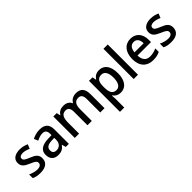

<svg xmlns="http://www.w3.org/2000/svg" viewBox="167 -1967 3413 3413"><g transform="rotate(-45 1873.5 -260.0)"><path d="M419 -152C419 -241 366 -276 272 -314C178 -352 151 -370 151 -409C151 -445 181 -466 238 -466C283 -466 331 -450 377 -430L410 -511C358 -535 304 -549 242 -549C124 -549 46 -498 46 -404C46 -315 99 -281 194 -240C292 -199 314 -178 314 -142C314 -100 284 -72 213 -72C158 -72 94 -93 47 -116V-23C91 -1 140 10 212 10C345 10 419 -46 419 -152Z M739 -549C668 -549 603 -528 554 -502L587 -425C631 -447 680 -466 730 -466C789 -466 823 -437 823 -358V-328L737 -325C577 -319 500 -263 500 -153C500 -41 568 10 659 10C744 10 785 -16 829 -75H833L854 0H931V-365C931 -491 866 -549 739 -549ZM823 -259V-212C823 -118 766 -72 693 -72C645 -72 612 -96 612 -152C612 -215 648 -252 758 -257Z M1655 -549C1590 -549 1529 -521 1497 -462H1490C1464 -521 1412 -549 1336 -549C1273 -549 1216 -523 1186 -467H1181L1165 -539H1080V0H1188V-272C1188 -394 1217 -462 1308 -462C1370 -462 1399 -420 1399 -337V0H1508V-290C1508 -401 1541 -462 1628 -462C1691 -462 1720 -420 1720 -337V0H1828V-351C1828 -490 1770 -549 1655 -549Z M2236 -549C2157 -549 2113 -512 2084 -467H2079L2064 -539H1976V240H2084V20C2084 -5 2081 -42 2078 -66H2084C2112 -25 2157 10 2234 10C2354 10 2437 -87 2437 -270C2437 -455 2358 -549 2236 -549ZM2207 -462C2288 -462 2326 -389 2326 -272C2326 -156 2288 -77 2209 -77C2113 -77 2084 -146 2084 -271V-287C2084 -405 2118 -462 2207 -462Z M2669 0V-760H2561V0Z M3025 -549C2886 -549 2793 -446 2793 -265C2793 -84 2896 10 3044 10C3119 10 3166 -1 3217 -26V-114C3163 -89 3116 -76 3051 -76C2959 -76 2907 -136 2904 -247H3243V-305C3243 -455 3159 -549 3025 -549ZM3026 -467C3101 -467 3135 -409 3136 -325H2907C2914 -416 2956 -467 3026 -467Z M3707 -152C3707 -241 3654 -276 3560 -314C3466 -352 3439 -370 3439 -409C3439 -445 3469 -466 3526 -466C3571 -466 3619 -450 3665 -430L3698 -511C3646 -535 3592 -549 3530 -549C3412 -549 3334 -498 3334 -404C3334 -315 3387 -281 3482 -240C3580 -199 3602 -178 3602 -142C3602 -100 3572 -72 3501 -72C3446 -72 3382 -93 3335 -116V-23C3379 -1 3428 10 3500 10C3633 10 3707 -46 3707 -152Z"/></g></svg>

Font: Noto Sans Thai Medium
Style: Regular
Weight: 500
Designer: Monotype Design Team
Foundry: Monotype Imaging Inc.
Version: Version 1.901